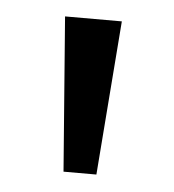

<svg xmlns="http://www.w3.org/2000/svg" viewBox="-32 -745 290 320"><g transform="rotate(5 112.5 -585.0)"><path d="M160 -714 140 -456H85L65 -714Z"/></g></svg>

Font: Noto Sans Cypro Minoan
Style: Regular
Weight: 400
Designer: David Williams
Foundry: David Williams
Version: Version 1.503; ttfautohint (v1.8.4.7-5d5b)